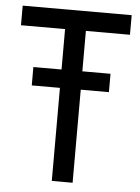

<svg xmlns="http://www.w3.org/2000/svg" viewBox="-51 -741 568 781"><g transform="rotate(5 232.5 -350.0)"><path d="M10 -700H455V-620H275V-455H390V-380H275V0H190V-380H75V-455H190V-620H10Z"/></g></svg>

Font: Jost
Style: Regular
Weight: 400
Version: Version 3.710